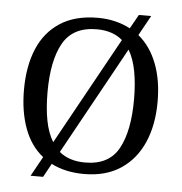

<svg xmlns="http://www.w3.org/2000/svg" viewBox="-55 -807 852 900"><g transform="rotate(5 371.0 -357.5)"><path d="M173 -52Q114 -99 85 -178Q56 -257 56 -359Q56 -470 90.5 -552Q125 -634 195.5 -679.5Q266 -725 372 -725Q416 -725 454.5 -715.5Q493 -706 525 -689L562 -755H620L568 -661Q625 -614 655 -536.5Q685 -459 685 -358Q685 -247 648.5 -164.5Q612 -82 542 -36Q472 10 371 10Q282 10 216 -24L181 40H122ZM371 -44Q483 -44 528.5 -127Q574 -210 574 -358Q574 -432 563 -490.5Q552 -549 528 -589L249 -83Q296 -44 371 -44ZM493 -631Q447 -671 372 -671Q260 -671 213.5 -589Q167 -507 167 -358Q167 -283 178 -225Q189 -167 214 -126Z"/></g></svg>

Font: Noto Serif NP Hmong
Style: Regular
Weight: 400
Designer: Dalton Maag Ltd
Foundry: Dalton Maag Ltd
Version: Version 1.001